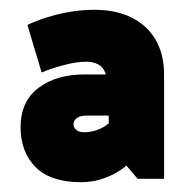

<svg xmlns="http://www.w3.org/2000/svg" viewBox="-20 -722 377 392"><path d="M130 -468Q130 -476 137 -481Q144 -486 157 -486H202V-470Q191 -461 178 -456.5Q165 -452 152 -452Q141 -452 135.5 -457Q130 -462 130 -468ZM65 -574Q84 -582 110 -589Q136 -596 156 -596Q170 -596 180.5 -590.5Q191 -585 195 -573L196 -570H152Q95 -570 58.5 -542.5Q22 -515 22 -462Q22 -412 52.5 -381Q83 -350 146 -350Q172 -350 196.5 -359.5Q221 -369 238 -384L261 -357H315V-570Q315 -610 298.5 -639.5Q282 -669 250 -685.5Q218 -702 172 -702Q146 -702 121 -697.5Q96 -693 74 -686Q52 -679 36 -671Z"/></svg>

Font: Catamaran ExtraBold
Style: Regular
Weight: 800
Designer: Pria Ravichandran
Version: Version 2.000